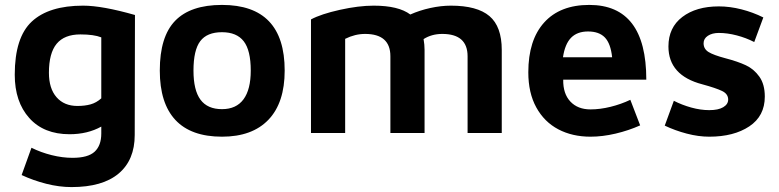

<svg xmlns="http://www.w3.org/2000/svg" viewBox="-20 -541 3168 781"><path d="M68 171 108 60Q146 79 190 90Q234 101 275 101Q338 101 365 76Q392 51 392 2V-26Q336 5 263 5Q158 5 99 -61Q40 -127 40 -237Q40 -389 109.5 -453.5Q179 -518 318 -518Q396 -518 529 -480L528 8Q528 110 462.5 165Q397 220 271 220Q221 220 168 206.5Q115 193 68 171ZM392 -141V-389Q362 -401 307 -401Q242 -401 210.5 -363Q179 -325 179 -245Q179 -181 210 -145.5Q241 -110 295 -110Q325 -110 348.5 -116.5Q372 -123 392 -141Z M630 -254Q630 -392 692.5 -456.5Q755 -521 883 -521Q1138 -521 1138 -254Q1138 -123 1072 -54Q1006 15 883 15Q757 15 693.5 -53Q630 -121 630 -254ZM1000 -254Q1000 -336 971.5 -373Q943 -410 883 -410Q822 -410 794.5 -373.5Q767 -337 767 -254Q767 -174 795.5 -135.5Q824 -97 883 -97Q941 -97 970.5 -137Q1000 -177 1000 -254Z M2021 -338V0H1882V-312Q1882 -403 1779 -403Q1736 -403 1703 -382Q1707 -359 1707 -338V0H1568V-312Q1568 -403 1465 -403Q1424 -403 1384 -383V0H1245V-462Q1286 -484 1362.5 -501Q1439 -518 1500 -518Q1601 -518 1649 -482Q1687 -499 1730.5 -508.5Q1774 -518 1814 -518Q1921 -518 1971 -475.5Q2021 -433 2021 -338Z M2129 -247Q2129 -378 2193.5 -449.5Q2258 -521 2377 -521Q2609 -521 2609 -217H2271Q2270 -160 2300 -128Q2330 -96 2382 -96Q2421 -96 2463.5 -106.5Q2506 -117 2544 -135L2584 -31Q2537 -10 2484 2.5Q2431 15 2382 15Q2308 15 2251 -15Q2194 -45 2161.5 -104Q2129 -163 2129 -247ZM2372 -413Q2328 -413 2303 -387.5Q2278 -362 2270 -308H2470Q2464 -364 2440.5 -388.5Q2417 -413 2372 -413Z M3091 -148Q3091 -69 3028 -27Q2965 15 2865 15Q2821 15 2773.5 2.5Q2726 -10 2684 -30L2721 -131Q2754 -114 2792 -103.5Q2830 -93 2865 -93Q2902 -93 2922 -105Q2942 -117 2942 -136Q2942 -159 2917 -171Q2892 -183 2837 -198Q2699 -234 2699 -352Q2699 -429 2755.5 -472Q2812 -515 2904 -515Q2949 -515 2996 -503Q3043 -491 3085 -470L3048 -370Q3015 -387 2977 -397Q2939 -407 2904 -407Q2877 -407 2859.5 -395.5Q2842 -384 2842 -365Q2842 -342 2862 -329.5Q2882 -317 2931 -304Q2981 -291 3014 -275.5Q3047 -260 3069 -229Q3091 -198 3091 -148Z"/></svg>

Font: XXII Aven Bold
Style: Regular
Weight: 700
Designer: Lecter Johnson
Foundry: Doubletwo Studios
Version: Version 1.001